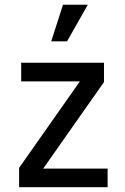

<svg xmlns="http://www.w3.org/2000/svg" viewBox="-20 -785 522 805"><path d="M194.8 -611.8 244.1 -765.1H348.1L261.2 -611.8ZM431.2 0H60.1V-81.1L314.9 -443.8H68.8V-522H416V-440.9L161.1 -78.1H431.2Z"/></svg>

Font: Standard
Style: Regular
Weight: 400
Designer: Bryce Wilner
Version: Version 2.000;PS 2.0;hotconv 16.6.51;makeotf.lib2.5.65220 DE